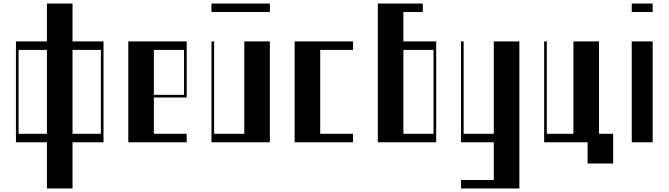

<svg xmlns="http://www.w3.org/2000/svg" viewBox="-20 -804 3778 1085"><path d="M389.8 -784V-570H565V0H389.8V261H245.2V0H70V-570H245.2V-784ZM245.2 -48V-522H85V-48ZM550 -48V-522H389.8V-48Z M705 -570H1035V-253H849.5V-48H1035V0H705ZM1020 -268V-522H849.5V-268Z M1175 -570H1190V-48H1360.5V-570H1505V0H1175ZM1175 -784H1505V-736H1175Z M1645 -570H1975V-522H1789.5V-48H1975V0H1645Z M2115 -784H2369.5V-736H2259.5V-570H2445V0H2115ZM2430 -48V-522H2259.5V-48Z M2585 213H2770.5V0H2585V-570H2600V-48H2770.5V-570H2915V261H2585Z M3365 -570V-48H3445V120H3300.5V0H3055V-570H3070V-48H3220.5V-570Z M3550 -570H3668.2V0H3550ZM3550 -784H3668.2V-736H3550Z"/></svg>

Font: Facade Sud
Style: Regular
Weight: 100
Designer: Éléonore Fines
Foundry: Velvetyne Type Foundry
Version: Version 1.001;Glyphs 3.2 (3202)